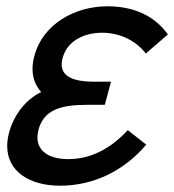

<svg xmlns="http://www.w3.org/2000/svg" viewBox="-20 -575 553 610"><path d="M385.9 -161.5C331 -102 267.3 -69.5 197.3 -69.5C135.2 -69.5 98.9 -95.1 98.9 -138.4C98.9 -146.1 100 -154.3 102.3 -163C119.3 -226.5 174 -242 257 -242H313L332.7 -315.5H277.2C216.4 -315.5 175.9 -330.6 175.9 -370.5C175.9 -376.6 176.8 -383.2 178.8 -390.5C193.7 -446 247.9 -471 304.4 -471C364.4 -471 414.4 -443 443.2 -405L513.4 -465.5C473.2 -522.5 407.9 -555 321.4 -555C217.4 -555 116.2 -498.5 89.2 -397.5C85.2 -382.8 83.3 -369 83.3 -356C83.3 -327.5 92.7 -303.1 110.8 -282.5C58.7 -257.5 22.9 -206 8.9 -154C4.8 -138.8 2.9 -124.5 2.9 -111.1C2.9 -31.2 72.2 15 171.1 15C278.1 15 375.6 -33.5 444.6 -115.5Z"/></svg>

Font: Manrope
Style: MediumItalic
Weight: 500
Italic angle: -15°
Designer: Mikhail Sharanda
Foundry: Mikhail Sharanda
Version: Version 4.502;hotconv 1.0.109;makeotfexe 2.5.65596